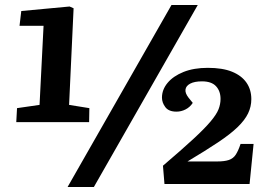

<svg xmlns="http://www.w3.org/2000/svg" viewBox="-20 -736 1059 767"><path d="M250 11 665 -716H770L355 11ZM256 -317 337 -304 336 -248H45L48 -304L138 -317L154 -633H58L65 -692L258 -710L274 -703ZM787 -411Q757 -411 740 -402Q723 -393 721 -378.5Q719 -364 733 -346L750 -325Q739 -308 721.5 -299Q704 -290 685 -290Q654 -290 640.5 -308Q627 -326 627 -346Q627 -378 649.5 -405Q672 -432 713 -448.5Q754 -465 810 -465Q869 -465 907 -449.5Q945 -434 964.5 -406Q984 -378 984 -340Q984 -310 971 -283Q958 -256 929 -228Q900 -200 850.5 -167Q801 -134 729 -91H847Q877 -91 894.5 -97Q912 -103 922 -118.5Q932 -134 941 -161H993L977 -1H637L631 -74Q706 -138 751.5 -180Q797 -222 821 -250.5Q845 -279 853 -299.5Q861 -320 861 -341Q861 -372 843 -391.5Q825 -411 787 -411Z"/></svg>

Font: Literata 18pt
Style: Bold Italic
Weight: 700
Italic angle: -2°
Designer: Latin by Veronika Burian and Jose Scaglione. Greek by Irene Vlachou. Cyrillic by Vera Evstafieva
Foundry: TypeTogether
Version: Version 3.103;gftools[0.9.29]